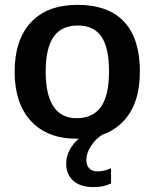

<svg xmlns="http://www.w3.org/2000/svg" viewBox="-20 -558 633 786"><path d="M552.7 -264.6Q552.7 -132.8 484.9 -61.5Q417 9.8 293.9 9.8Q173.3 9.8 106.7 -62.5Q40 -134.8 40 -264.6Q40 -395 106.7 -466.6Q173.3 -538.1 296.9 -538.1Q423.8 -538.1 488.3 -468.8Q552.7 -399.4 552.7 -264.6ZM426.3 -264.6Q426.3 -363.8 394.8 -408.7Q363.3 -453.6 298.8 -453.6Q231.4 -453.6 199.2 -407Q167 -360.4 167 -264.6Q167 -170.9 198.5 -122.6Q230 -74.2 293 -74.2Q361.3 -74.2 393.8 -121.3Q426.3 -168.5 426.3 -264.6ZM434.6 192.9Q403.8 208 362.8 208Q309.6 208 280.3 182.1Q251 156.2 251 112.3Q251 76.7 272.2 43.9Q293.5 11.2 327.6 -6.8H399.4Q370.1 11.7 351.8 40.5Q333.5 69.3 333.5 98.6Q333.5 119.1 345.5 131.3Q357.4 143.6 379.4 143.6Q405.8 143.6 434.6 130.9Z"/></svg>

Font: Arimo SemiBold
Style: Regular
Weight: 600
Designer: Steve Matteson
Foundry: Monotype Imaging Inc.
Version: Version 1.33